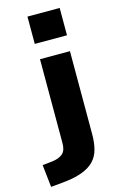

<svg xmlns="http://www.w3.org/2000/svg" viewBox="-193 -807 668 1059"><g transform="rotate(-15 141.5 -277.5)"><path d="M78 -592V-748H262V-592ZM-39 193 -53 65 4 59Q42 54 63 36.5Q84 19 84 -24V-503H255V-29Q255 19 245 57Q235 95 209.5 121.5Q184 148 139 164.5Q94 181 25 187Z"/></g></svg>

Font: Nunito Sans 7pt SemiExpanded ExtraBold
Style: Regular
Weight: 800
Width: 6
Designer: Vernon Adams
Foundry: Vernon Adams
Version: Version 3.101;gftools[0.9.27]